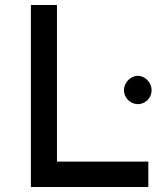

<svg xmlns="http://www.w3.org/2000/svg" viewBox="-20 -745 670 765"><path d="M103 -725V0H571V-101H207V-725ZM474 -386C474 -352 502 -330 530 -330C556 -330 584 -352 584 -386C584 -418 556 -443 530 -443C502 -443 474 -418 474 -386Z"/></svg>

Font: Reem Kufi
Style: Regular
Weight: 400
Designer: Khaled Hosny
Version: Version 0.007